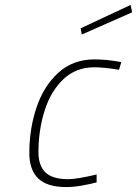

<svg xmlns="http://www.w3.org/2000/svg" viewBox="-20 -750 556 779"><path d="M99 -129Q99 -228 128.5 -315Q158 -402 217.5 -455.5Q277 -509 363 -509Q415 -509 472 -498L463 -467Q401 -477 363 -477Q288 -477 237 -428.5Q186 -380 161 -301Q136 -222 136 -132Q136 -78 164.5 -50.5Q193 -23 257 -23Q291 -23 372 -42V-10Q346 -3 311.5 3Q277 9 249 9Q171 9 135 -26Q99 -61 99 -129ZM307 -635 510 -730 516 -700 312 -610Z"/></svg>

Font: Cairo ExtraLight
Style: Italic
Weight: 275
Italic angle: -13°
Designer: Mohamed Gaber, Accademia di Belle Arti di Urbino and others
Foundry: Kief Type Foundry, Accademia di Belle Arti di Urbino and others
Version: Version 3.011